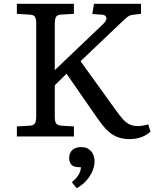

<svg xmlns="http://www.w3.org/2000/svg" viewBox="-20 -720 824 1013"><path d="M664 14Q630 14 604 4.5Q578 -5 558.5 -21Q539 -37 524 -56Q509 -75 496 -93L331 -331L269 -270V-104Q269 -79 276 -69Q283 -59 304 -57L370 -53V0H69V-53L138 -57Q155 -58 163 -67.5Q171 -77 171 -108V-596Q171 -622 164 -632Q157 -642 135 -643L69 -647V-700H370V-647L301 -643Q283 -642 276 -631.5Q269 -621 269 -592V-350L524 -593Q536 -604 540 -615Q544 -626 538 -634Q532 -642 514 -643L467 -646L476 -700H724V-647L682 -642Q671 -641 663.5 -637.5Q656 -634 645.5 -625Q635 -616 614 -596L405 -397L593 -136Q614 -107 630.5 -89Q647 -71 665 -63Q683 -55 708 -55Q719 -55 733 -57Q747 -59 762 -64L774 -26Q755 -7 726 3.5Q697 14 664 14ZM385 273 359 242Q377 226 387.5 212.5Q398 199 402.5 186Q407 173 407 162H396Q368 162 356.5 148.5Q345 135 345 114Q345 96 352.5 83Q360 70 374.5 63Q389 56 409 56Q433 56 448.5 67Q464 78 471.5 95Q479 112 479 130Q479 156 467.5 183Q456 210 435 233.5Q414 257 385 273Z"/></svg>

Font: Literata Variable Black
Style: Regular
Weight: 900
Designer: Latin by Veronika Burian and Jose Scaglione. Greek by Irene Vlachou. Cyrillic by Vera Evstafieva.
Foundry: TypeTogether
Version: Version 3.021